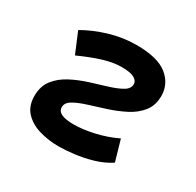

<svg xmlns="http://www.w3.org/2000/svg" viewBox="-122 -665 831 813"><g transform="rotate(30 293.0 -258.5)"><path d="M254.9 9.8Q205.1 9.8 160.4 -3.2Q115.7 -16.1 87.6 -45.7Q59.6 -75.2 59.6 -125Q59.6 -172.4 84.2 -203.9Q108.9 -235.4 147.5 -255.6Q186 -275.9 229.5 -289.6Q272.9 -303.2 311.5 -314.9Q350.1 -326.7 374.8 -341.1Q399.4 -355.5 399.4 -377Q399.4 -394 380.6 -404.5Q361.8 -415 319.8 -415Q278.3 -415 230.2 -400.1Q182.1 -385.3 122.6 -358.4L80.6 -458.5Q132.8 -488.8 197.5 -508.1Q262.2 -527.3 327.1 -527.3Q431.2 -527.3 478.3 -489Q525.4 -450.7 525.4 -392.6Q525.4 -346.2 500.7 -315.2Q476.1 -284.2 437 -264.2Q397.9 -244.1 354.5 -230.2Q311 -216.3 272 -204.1Q232.9 -191.9 208.3 -177.5Q183.6 -163.1 183.6 -141.1Q183.6 -102.5 263.2 -102.5Q306.2 -102.5 361.1 -114.7Q416 -127 466.8 -151.4L496.1 -49.8Q460.9 -26.4 416.5 -13.4Q372.1 -0.5 329.1 4.6Q286.1 9.8 254.9 9.8Z"/></g></svg>

Font: Cascadia Code PL SemiBold
Style: Italic
Weight: 600
Italic angle: -10°
Monospace: yes
Designer: Aaron Bell
Foundry: Saja Typeworks
Version: Version 2404.023; ttfautohint (v1.8.4)